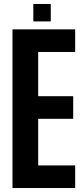

<svg xmlns="http://www.w3.org/2000/svg" viewBox="-20 -948 422 968"><path d="M43 0V-800H359V-686H172.5V-463H349V-349H172.5V-114H359V0ZM148 -840V-928H236V-840Z"/></svg>

Font: Big Shoulders Display Thin ExtraBold
Style: Regular
Weight: 800
Version: Version 2.002